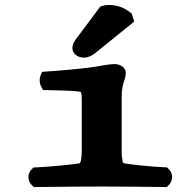

<svg xmlns="http://www.w3.org/2000/svg" viewBox="-20 -751 780 773"><path d="M383.9 -724.9 289.5 -598.4C281.5 -587.6 271.6 -575.1 271.6 -557C271.6 -533.5 294.8 -519 317.4 -519C338.6 -519 355.2 -529.9 373 -545.1L520.4 -664.1L510.2 -696.3L504.3 -701.1C469.4 -729.5 430.3 -731 419.5 -731C409.7 -731 401.9 -730 393.8 -727.7ZM469.9 -360.6C469.9 -419.5 486.3 -426.6 486.3 -458.5C486.3 -479.6 463.8 -493 440.6 -493C419.7 -493 389.4 -486.3 358.2 -481.5C307.2 -473.7 208.4 -465.7 165.6 -462.9L149.1 -461.9L143.6 -447.9C137.6 -432.5 138.7 -415.1 146.8 -400.5L153.6 -388.4L168.6 -388.1C246.8 -386.7 291.7 -384.4 304.3 -381.3C306.8 -378 309.2 -372 309.2 -351.1V-143.8C309.2 -108.2 303.9 -96.3 301.3 -93.7C274.9 -88.3 166.7 -78.6 125.2 -77.1L115.4 -76.8L108.5 -70.5C89.8 -53.7 89.8 -22.1 108.5 -5.3L116.1 2.2L126.8 2C168.1 1 338.9 0 391.3 0C440.2 0 598.2 1 640.6 2L651.3 2.2L658.8 -5.3C677.5 -22.2 677.5 -54 658.8 -70.9L651.9 -77.2L642.1 -77.6C595.8 -79.1 498.3 -89 477 -94.3C476.2 -94.9 469.9 -103.7 469.9 -144.7Z"/></svg>

Font: Linux Libertine Mono O 
Style: Mono Bold
Weight: 400
Designer: Philipp H. Poll
Foundry: Philipp H. Poll
Version: Version 5.1.7